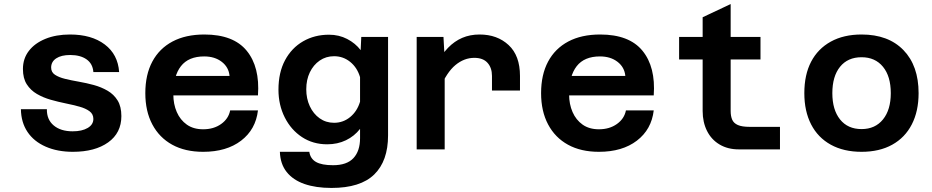

<svg xmlns="http://www.w3.org/2000/svg" viewBox="-20 -736 4590 946"><path d="M339 12Q263 12 205 -13.5Q147 -39 115.5 -86Q84 -133 83 -198H211Q210 -147 244.5 -118Q279 -89 338 -89Q384 -89 412 -105.5Q440 -122 440 -150Q440 -174 421 -188Q402 -202 371.5 -210.5Q341 -219 304 -226.5Q267 -234 230 -244.5Q193 -255 162 -273Q131 -291 112 -320.5Q93 -350 93 -396Q93 -447 122 -485Q151 -523 203.5 -544.5Q256 -566 325 -566Q431 -566 496 -517Q561 -468 567 -381H440Q437 -422 406.5 -443.5Q376 -465 326 -465Q282 -465 257 -448.5Q232 -432 232 -403Q232 -380 251 -367.5Q270 -355 300.5 -347.5Q331 -340 368.5 -333.5Q406 -327 442.5 -317Q479 -307 510 -289Q541 -271 559.5 -241Q578 -211 578 -164Q578 -81 513 -34.5Q448 12 339 12Z M981 12Q892 12 828.5 -23Q765 -58 730.5 -123Q696 -188 696 -277Q696 -368 730.5 -432.5Q765 -497 830 -531.5Q895 -566 987 -566Q1130 -566 1195.5 -486Q1261 -406 1251 -266H806V-362H1111Q1107 -405 1072.5 -431.5Q1038 -458 986 -458Q909 -458 871.5 -410Q834 -362 834 -271Q834 -223 851 -184Q868 -145 900.5 -122Q933 -99 981 -99Q1033 -99 1069.5 -125Q1106 -151 1114 -192H1251Q1240 -98 1168 -43Q1096 12 981 12Z M1757 -489 1760 -554H1892V-69Q1892 57 1824 123.5Q1756 190 1613 190Q1536 190 1480 170.5Q1424 151 1392.5 111.5Q1361 72 1359 12H1504Q1509 46 1537 62Q1565 78 1621 78Q1689 78 1721.5 43Q1754 8 1754 -55V-101Q1726 -65 1684.5 -45Q1643 -25 1592 -25Q1522 -25 1468 -60.5Q1414 -96 1383 -157.5Q1352 -219 1352 -294Q1352 -379 1384.5 -439.5Q1417 -500 1473.5 -532.5Q1530 -565 1601 -565Q1650 -565 1690.5 -544Q1731 -523 1757 -489ZM1626 -131Q1671 -131 1705.5 -159.5Q1740 -188 1754 -235V-356Q1740 -403 1705.5 -431Q1671 -459 1626 -459Q1586 -459 1555 -437.5Q1524 -416 1506.5 -379.5Q1489 -343 1489 -296Q1489 -250 1506.5 -212.5Q1524 -175 1555 -153Q1586 -131 1626 -131Z M2404 -290V-362Q2404 -402 2382 -426.5Q2360 -451 2317 -451Q2267 -451 2224 -415.5Q2181 -380 2147 -299L2132 -420Q2156 -468 2187.5 -500.5Q2219 -533 2257.5 -549.5Q2296 -566 2343 -566Q2430 -566 2486 -514Q2542 -462 2542 -362V-290ZM2033 0V-554H2165L2171 -446V0Z M2931 12Q2842 12 2778.5 -23Q2715 -58 2680.5 -123Q2646 -188 2646 -277Q2646 -368 2680.5 -432.5Q2715 -497 2780 -531.5Q2845 -566 2937 -566Q3080 -566 3145.5 -486Q3211 -406 3201 -266H2756V-362H3061Q3057 -405 3022.5 -431.5Q2988 -458 2936 -458Q2859 -458 2821.5 -410Q2784 -362 2784 -271Q2784 -223 2801 -184Q2818 -145 2850.5 -122Q2883 -99 2931 -99Q2983 -99 3019.5 -125Q3056 -151 3064 -192H3201Q3190 -98 3118 -43Q3046 12 2931 12Z M3620 0Q3566 0 3525.5 -24Q3485 -48 3463.5 -91Q3442 -134 3442 -189V-651L3580 -716V-189Q3580 -164 3587.5 -146.5Q3595 -129 3615.5 -120Q3636 -111 3674 -111H3823V0ZM3326 -443V-554H3727V-443Z M4225 12Q4137 12 4073.5 -23Q4010 -58 3976.5 -123Q3943 -188 3943 -277Q3943 -368 3976.5 -432Q4010 -496 4073.5 -531Q4137 -566 4225 -566Q4357 -566 4431.5 -489Q4506 -412 4506 -277Q4506 -188 4472.5 -123Q4439 -58 4376 -23Q4313 12 4225 12ZM4225 -100Q4292 -100 4330.5 -147.5Q4369 -195 4369 -277Q4369 -360 4330.5 -407Q4292 -454 4225 -454Q4157 -454 4119 -407Q4081 -360 4081 -277Q4081 -195 4119 -147.5Q4157 -100 4225 -100Z"/></svg>

Font: Azeret Mono Thin SemiBold
Style: Regular
Weight: 600
Version: Version 1.002